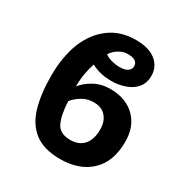

<svg xmlns="http://www.w3.org/2000/svg" viewBox="-177 -905 1011 1054"><g transform="rotate(30 328.5 -377.5)"><path d="M348.1 9.8Q246.1 9.8 187 -34.7Q127.9 -79.1 103 -162.6Q78.1 -246.1 78.1 -362.8Q78.1 -483.9 114.3 -575.2Q151.4 -665 219.7 -714.8Q287.6 -765.1 383.8 -765.1Q467.3 -765.1 510.7 -729.5Q555.2 -693.8 555.2 -636.2Q555.2 -590.8 530.3 -560.5Q504.9 -530.3 464.4 -516.6Q423.8 -502 378.9 -502Q337.9 -502 308.6 -509.8Q276.9 -517.1 250 -532.2Q238.3 -499 231.9 -461.9Q225.1 -421.9 225.1 -378.9Q249 -411.1 294.4 -436.5Q339.4 -461.9 397.9 -461.9Q459.5 -461.9 506.8 -438Q555.7 -413.6 583.5 -366.2Q611.8 -319.8 611.8 -250Q611.8 -125 540.5 -57.6Q469.7 9.8 348.1 9.8ZM377.9 -590.8Q414.1 -590.8 429.7 -603Q446.8 -615.2 446.8 -633.8Q446.8 -675.8 384.8 -675.8Q354 -675.8 328.1 -659.2Q300.8 -643.6 285.2 -617.2Q301.3 -605 327.6 -597.7Q354 -590.8 377.9 -590.8ZM345.2 -108.9Q398.4 -108.9 428.7 -142.6Q459 -177.2 459 -241.2Q459 -291.5 431.6 -322.3Q405.3 -353 355 -353Q314 -353 282.2 -333.5Q249 -314 229 -288.1Q232.9 -199.7 255.9 -154.3Q277.8 -108.9 345.2 -108.9Z"/></g></svg>

Font: Droid Sans Thai
Style: Bold
Weight: 700
Designer: Steve Matteson
Foundry: Ascender Corporation
Version: Version 1.00